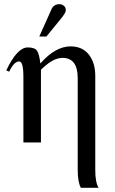

<svg xmlns="http://www.w3.org/2000/svg" viewBox="-20 -682 552 919"><path d="M168 -507 227 -639Q238 -662 265 -662Q276 -662 285.5 -654.5Q295 -647 295 -633Q295 -620 268 -588L202 -507ZM452 217H367Q352 189 352 131V-308Q352 -405 279 -405Q233 -405 176 -348V0H92V-313Q92 -388 72 -388Q47 -388 24 -339L10 -345Q62 -455 113 -455Q146 -455 157 -439.5Q168 -424 173 -379H174Q245 -460 318 -460Q374 -460 405 -421Q436 -382 436 -319V132Q436 191 452 217Z"/></svg>

Font: STIX
Style: Regular
Weight: 400
Designer: MicroPress Inc., with final additions and corrections provided by Coen Hoffman, Elsevier (retired)
Version: Version 1.1.1